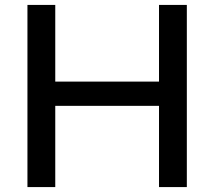

<svg xmlns="http://www.w3.org/2000/svg" viewBox="-20 -760 870 780"><path d="M91.5 0V-740H204.5V-428.5H626V-740H739V0H626V-330H204.5V0Z"/></svg>

Font: Encode Sans Expanded Medium
Style: Regular
Weight: 500
Width: 7
Designer: Multiple Designers
Foundry: Impallari Type
Version: Version 2.000